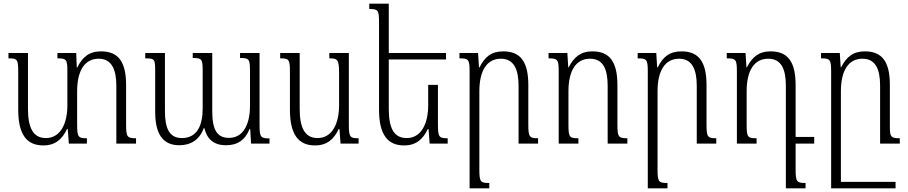

<svg xmlns="http://www.w3.org/2000/svg" viewBox="-20 -780 4935 1043"><path d="M665 -102V-318C665 -444 623 -501 529 -501C464 -501 428 -470 400 -414H397L394 -492H292V-463C341 -463 346 -457 346 -392V-208C346 -111 310 -30 229 -30C159 -30 132 -88 132 -189V-492H26V-463C73 -463 79 -458 79 -392V-184C79 -47 127 10 215 10C281 10 318 -24 344 -79H348L354 0H452V-29C406 -29 399 -34 399 -103V-284C399 -398 441 -461 516 -461C587 -461 612 -402 612 -314V0H719V-29C672 -29 665 -35 665 -102Z M1284 -492V-465C1334 -465 1338 -459 1338 -392V-205C1338 -109 1304 -31 1224 -31C1159 -31 1133 -75 1133 -176V-492H1027V-465C1077 -465 1081 -459 1081 -393V-191C1081 -99 1051 -30 968 -30C901 -30 876 -81 876 -176V-492H769V-463C820 -463 823 -459 823 -394V-172C823 -49 867 9 954 9C1017 9 1064 -21 1087 -84H1090C1105 -24 1141 9 1208 9C1270 9 1312 -19 1336 -80H1339L1344 0H1444V-28C1395 -28 1390 -36 1390 -102V-492Z M1691 10C1757 10 1794 -24 1820 -79H1824L1830 0H1928V-29C1882 -29 1875 -34 1875 -103V-492H1769V-463C1813 -463 1822 -458 1822 -383V-208C1822 -111 1786 -30 1705 -30C1635 -30 1608 -88 1608 -189V-492H1502V-463C1549 -463 1555 -458 1555 -392V-184C1555 -47 1603 10 1691 10Z M2359 -319H2306V-208C2306 -111 2270 -30 2189 -30C2119 -30 2092 -85 2092 -189V-457H2403V-492H2092V-760H1986V-731C2033 -731 2039 -726 2039 -660V-184C2039 -47 2087 10 2175 10C2241 10 2278 -24 2304 -79H2308L2314 0H2412V-29C2366 -29 2359 -34 2359 -103Z M2903 -29C2857 -29 2850 -35 2850 -102V-318C2850 -444 2808 -501 2714 -501C2649 -501 2613 -471 2585 -414H2582L2577 -492H2476V-463C2525 -463 2531 -457 2531 -392V243H2638V214C2591 214 2584 209 2584 142V-284C2584 -398 2626 -461 2701 -461C2772 -461 2797 -402 2797 -314V0H2903Z M3388 -29C3341 -29 3334 -35 3334 -102V-318C3334 -444 3292 -501 3198 -501C3134 -501 3098 -470 3069 -414H3067L3062 -492H2960V-463C3009 -463 3015 -457 3015 -392V0H3122V-29C3075 -29 3068 -33 3068 -101V-284C3068 -398 3110 -461 3185 -461C3256 -461 3281 -405 3281 -314V0H3388Z M3871 -29C3825 -29 3818 -35 3818 -102V-318C3818 -444 3776 -501 3682 -501C3617 -501 3581 -471 3553 -414H3550L3545 -492H3444V-463C3493 -463 3499 -457 3499 -392V243H3606V214C3559 214 3552 209 3552 142V-284C3552 -398 3594 -461 3669 -461C3740 -461 3765 -402 3765 -314V0H3871Z M4302 141V0H4403V-36H4302V-318C4302 -444 4260 -501 4166 -501C4102 -501 4066 -470 4037 -414H4035L4030 -492H3928V-463C3977 -463 3983 -457 3983 -392V0H4090V-29C4043 -29 4036 -33 4036 -101V-284C4036 -398 4078 -461 4153 -461C4224 -461 4249 -405 4249 -314V243H4356V214C4309 214 4302 208 4302 141Z M4814 -88V-320C4814 -444 4772 -501 4678 -501C4614 -501 4578 -471 4549 -414H4547L4542 -492H4440V-463C4489 -463 4495 -457 4495 -392V243H4845V208H4548V-284C4548 -398 4590 -461 4665 -461C4736 -461 4761 -405 4761 -314V0H4868V-29C4822 -29 4814 -35 4814 -88Z"/></svg>

Font: Noto Serif Armenian Condensed Light
Style: Regular
Weight: 300
Width: 3
Designer: Monotype Design Team
Foundry: Monotype Imaging Inc.
Version: Version 2.008